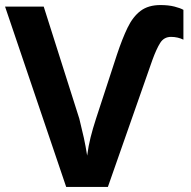

<svg xmlns="http://www.w3.org/2000/svg" viewBox="-20 -740 757 760"><path d="M657 -594Q629 -594 614 -570Q599 -546 583 -502L407 0H242L0 -714H153L294 -270Q305 -226 312 -194Q319 -162 325 -124Q330 -162 338.5 -196Q347 -230 360 -270L443 -524Q464 -587 485 -630.5Q506 -674 536.5 -697Q567 -720 615 -720Q647 -720 670.5 -714Q694 -708 706 -701V-583Q696 -588 683.5 -591Q671 -594 657 -594Z"/></svg>

Font: Noto IKEA Simplified Chinese
Style: Bold
Weight: 700
Designer: Monotype Design Team
Foundry: Monotype Imaging Inc.
Version: Version 1.100